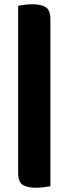

<svg xmlns="http://www.w3.org/2000/svg" viewBox="-20 -703 321 899"><path d="M216 169Q206 171 187 173.5Q168 176 149 176Q109 176 87 163Q65 150 65 106V-676Q75 -678 94 -680.5Q113 -683 132 -683Q172 -683 194 -669.5Q216 -656 216 -612Z"/></svg>

Font: Baloo 2 Latin ExtraBold
Style: Regular
Weight: 400
Designer: Sarang Kulkarni and Ek Type
Foundry: Ek Type
Version: Version 1.001